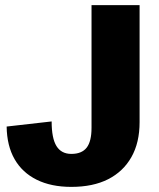

<svg xmlns="http://www.w3.org/2000/svg" viewBox="-20 -720 622 751"><path d="M259 11Q180 11 123.5 -17Q67 -45 37 -97.5Q7 -150 6 -225L182 -245Q182 -179 201 -148.5Q220 -118 259 -118Q300 -118 319 -142.5Q338 -167 338 -220V-700H526V-242Q526 -162 494 -105.5Q462 -49 403 -19Q344 11 259 11Z"/></svg>

Font: Pathway Extreme SemiCondensed ExtraBold
Style: Regular
Weight: 800
Width: 4
Version: Version 1.001;gftools[0.9.26]